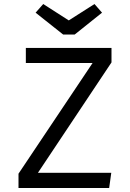

<svg xmlns="http://www.w3.org/2000/svg" viewBox="-20 -948 655 968"><path d="M171.3 -76.9H541L530.3 0H73.3V-72.3L446.7 -630.3H110.3V-706.2H542.1V-633.3ZM456.4 -927.7 494.4 -884.1 356.4 -773.8H298.5L159.5 -884.1L197.9 -927.7L326.7 -845.1Z"/></svg>

Font: FiraCode Nerd Font
Style: Regular
Weight: 400
Designer: Carrois Corporate, Edenspiekermann AG, Nikita Prokopov
Foundry: Carrois Corporate, Edenspiekermann AG, Nikita Prokopov
Version: Version 6.002;Nerd Fonts 3.4.0